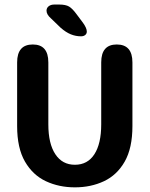

<svg xmlns="http://www.w3.org/2000/svg" viewBox="-20 -815 659 846"><path d="M310 10.5Q240 10.5 182.2 -16.5Q124.5 -43.5 90 -103Q55.5 -162.5 55.5 -259.5V-540Q55.5 -619 124.5 -619Q193 -619 193 -540V-267Q193 -182 223.8 -135.5Q254.5 -89 310 -89Q366 -89 396 -135.5Q426 -182 426 -267V-540Q426 -619 494.5 -619Q563.5 -619 563.5 -540V-259.5Q563.5 -162.5 529.5 -103Q495.5 -43.5 438 -16.5Q380.5 10.5 310 10.5ZM337 -655Q313.5 -655 292 -663.8Q270.5 -672.5 247.5 -692.5L204 -734.5Q185 -751 185 -768Q185 -780 194.5 -787.5Q204 -795 219.5 -795H240.5Q269.5 -795 284.5 -786Q299.5 -777 318 -751.5L345 -715.5Q362.5 -691.5 362.5 -676Q362.5 -666.5 355.5 -660.8Q348.5 -655 337 -655Z"/></svg>

Font: Sono ExtraLight Monospace SemiBold
Style: Regular
Weight: 600
Version: Version 2.112